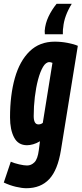

<svg xmlns="http://www.w3.org/2000/svg" viewBox="-44 -774 431 1014"><path d="M-24 190 13 80Q31 88 57 94Q83 100 99 100Q121 100 138 83Q155 66 161 19L167 -28Q149 -17 131 -12Q113 -7 99 -7Q52 -7 30.5 -48Q9 -89 9 -154Q9 -272 34.5 -362Q60 -452 112.5 -503Q165 -554 245 -554Q279 -554 313 -547.5Q347 -541 367 -532L278 18Q261 124 216 172Q171 220 95 220Q72 220 40 212.5Q8 205 -24 190ZM233 -442Q223 -446 217 -446Q198 -446 183 -420.5Q168 -395 157 -353.5Q146 -312 140 -262Q134 -212 134 -161Q134 -117 159 -117Q172 -117 182 -125ZM288 -593H193Q193 -597 192.5 -601.5Q192 -606 192 -611Q195 -650 212 -686Q229 -722 255 -754H335Q295 -689 290 -630Q288 -618 288 -609Q288 -600 288 -593Z"/></svg>

Font: Georama ExtraCondensed
Style: Bold Italic
Weight: 700
Width: 2
Italic angle: -9°
Designer: Jean-Baptiste Levee
Foundry: Production Type
Version: Version 1.000